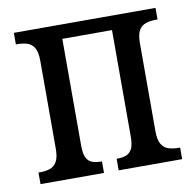

<svg xmlns="http://www.w3.org/2000/svg" viewBox="-65 -603 685 670"><g transform="rotate(-10 277.0 -268.0)"><path d="M26 0V-41H32Q51 -41 66.5 -46Q82 -51 91 -66.5Q100 -82 100 -113V-423Q100 -455 91 -470Q82 -485 66.5 -490Q51 -495 32 -495H26V-536H528V-495H522Q503 -495 487 -490Q471 -485 462 -470Q453 -455 453 -423V-113Q453 -82 462 -66.5Q471 -51 487 -46Q503 -41 522 -41H528V0H303V-41H307Q324 -41 337 -46Q350 -51 357.5 -65Q365 -79 365 -109V-486H189V-109Q189 -79 196 -65Q203 -51 216 -46Q229 -41 246 -41H251V0Z"/></g></svg>

Font: Noto Serif Condensed
Style: Regular
Weight: 400
Width: 3
Designer: Monotype Design Team
Foundry: Monotype Imaging Inc.
Version: Version 2.015